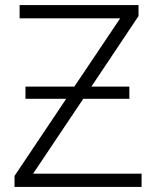

<svg xmlns="http://www.w3.org/2000/svg" viewBox="-20 -734 615 754"><path d="M80 -394H272L452 -662H57V-714H524V-671L339 -394H488V-346H307L110 -52H536V0H37V-43L240 -346H80Z"/></svg>

Font: BC Sans Light
Style: Regular
Weight: 300
Designer: Monotype Design Team
Foundry: Monotype Imaging Inc.
Version: Version 2.000;GOOG;noto-source:20170915:90ef993387c0